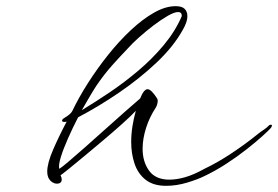

<svg xmlns="http://www.w3.org/2000/svg" viewBox="-20 -585 901 622"><path d="M518 17Q477 17 452 -2.5Q427 -22 416 -54.5Q405 -87 405 -125Q405 -150 409 -175.5Q413 -201 420 -226Q403 -208 375 -183Q347 -158 315 -131Q283 -104 253.5 -79.5Q224 -55 203 -38Q182 -21 176 -17Q180 -10 180 -4Q180 10 164 10Q157 10 149 5Q141 0 136 -11Q133 -19 133 -29Q133 -56 152 -100Q171 -144 196 -191Q193 -190 189 -190Q181 -190 181 -194Q181 -198 187 -202Q209 -215 214 -225Q235 -269 265 -316Q295 -363 330.5 -407.5Q366 -452 404 -487.5Q442 -523 479 -544Q516 -565 549 -565Q570 -565 578.5 -556Q587 -547 587 -533Q587 -522 582.5 -510Q578 -498 572 -488Q542 -434 487.5 -382.5Q433 -331 366.5 -285.5Q300 -240 233 -205Q215 -170 200 -136Q185 -102 177 -76Q169 -50 172 -38Q179 -42 201.5 -61Q224 -80 255 -107.5Q286 -135 319.5 -165Q353 -195 383.5 -222Q414 -249 434 -266Q446 -296 458 -296Q470 -296 489 -266Q491 -262 491 -259Q491 -253 489 -246.5Q487 -240 485 -237Q464 -205 453 -170Q442 -135 442 -103Q442 -61 463 -32Q484 -3 529 -3Q552 -3 580 -11Q608 -19 642 -38Q686 -59 731 -89Q776 -119 813 -149Q824 -158 833.5 -164Q843 -170 853 -180Q855 -181 858 -181Q861 -181 861 -178Q861 -175 857 -170Q851 -163 830 -144Q809 -125 778.5 -101Q748 -77 712.5 -54Q677 -31 641 -14Q621 -4 586.5 6.5Q552 17 518 17ZM245 -228Q288 -254 335.5 -286Q383 -318 428.5 -356.5Q474 -395 511 -439.5Q548 -484 569 -533Q569 -546 557 -546Q545 -546 524 -534Q503 -522 478.5 -503.5Q454 -485 431 -464.5Q408 -444 393 -427Q369 -402 343.5 -373.5Q318 -345 292 -307Q281 -290 269 -269.5Q257 -249 245 -228Z"/></svg>

Font: WindSong
Style: Regular
Weight: 400
Designer: Robert E. Leuschke
Foundry: Robert E. Leuschke
Version: Version 1.010; ttfautohint (v1.8.3)